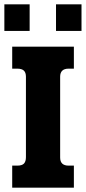

<svg xmlns="http://www.w3.org/2000/svg" viewBox="-35 -861 394 881"><path d="M-15 -841H101V-719H-15ZM222 -841H339V-719H222ZM21 -101H44Q66 -101 75 -110.5Q84 -120 84 -140V-509Q84 -528 74.5 -537Q65 -546 44 -546H21V-647H304V-546H280Q241 -546 241 -509V-138Q241 -101 280 -101H304V0H21Z"/></svg>

Font: Pridi SemiBold
Style: Regular
Weight: 600
Designer: Katatrad Team
Foundry: CadsonDemak
Version: Version 1.001